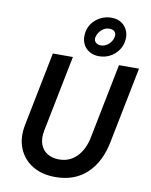

<svg xmlns="http://www.w3.org/2000/svg" viewBox="-105 -1068 904 1152"><g transform="rotate(10 347.5 -492.0)"><path d="M312 7.8Q230.5 7.8 172.6 -27.6Q114.7 -63 89.4 -126Q64 -189 80.6 -271.5L169.9 -719.7H292L199.2 -254.9Q189.9 -206.1 202.4 -171.4Q214.8 -136.7 244.9 -118.4Q274.9 -100.1 316.4 -100.1Q380.9 -100.1 424.1 -144.5Q467.3 -189 481.9 -263.7L572.8 -719.7H694.8L602.5 -256.3Q578.1 -131.8 503.9 -62Q429.7 7.8 312 7.8ZM443.8 -751.5Q410.2 -751.5 383.8 -767.8Q357.4 -784.2 345.5 -813.2Q333.5 -842.3 340.3 -881.3Q349.6 -930.2 389.6 -961.2Q429.7 -992.2 480 -992.2Q517.1 -992.2 542.7 -974.4Q568.4 -956.5 579.3 -927Q590.3 -897.5 583 -861.3Q576.7 -830.1 556.6 -804.9Q536.6 -779.8 507.6 -765.6Q478.5 -751.5 443.8 -751.5ZM443.8 -817.4Q470.7 -817.4 491.7 -836.4Q512.7 -855.5 518.1 -882.3Q522 -900.9 511.5 -913.1Q501 -925.3 478 -925.3Q453.1 -925.3 432.1 -906.7Q411.1 -888.2 404.3 -860.4Q400.4 -841.8 412.4 -829.6Q424.3 -817.4 443.8 -817.4Z"/></g></svg>

Font: Reddit Sans SemiBold
Style: Italic
Weight: 600
Italic angle: -11.25°
Designer: Stephen Hutchings
Version: Version 1.013